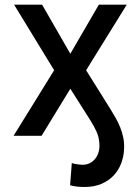

<svg xmlns="http://www.w3.org/2000/svg" viewBox="-20 -565 584 799"><path d="M205.3 -272.7 38.7 -545.5H155.2L272.7 -341.3L391.3 -545.5H507.5L338.4 -272.7L438.9 -111.9Q450.6 -93 461.5 -73.9Q472.3 -54.7 480.5 -34.3Q488.6 -13.8 493.1 8Q497.5 29.8 496.4 53.6Q495.4 85.6 484.4 114.5Q473.4 143.5 452.9 165.3Q432.5 187.1 402.2 200.1Q371.8 213.1 331.7 213.1Q315.3 213.1 301.5 211.6Q287.6 210.2 271.7 206L278.8 113.6Q282.3 115.1 288.4 116.3Q294.4 117.5 301.1 118.6Q307.9 119.7 314.3 120.2Q320.7 120.7 324.6 120.7Q338.8 120.7 352.5 114.5Q366.1 108.3 376.2 95.7Q386.4 83.1 391.2 64.5Q396 45.8 392.4 21.3Q390.3 1.8 381.2 -18.3Q372.2 -38.4 356.5 -63.6L272.7 -195.7L153.1 0H36.6Z"/></svg>

Font: Cannonade Med
Style: Regular
Weight: 500
Designer: Rasmus Andersson
Foundry: rsms
Version: Version 3.012;git-f93a4a705